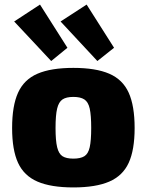

<svg xmlns="http://www.w3.org/2000/svg" viewBox="-20 -808 641 840"><path d="M301 -511Q399 -511 458 -485.5Q517 -460 543 -402.5Q569 -345 569 -248Q569 -152 543 -95.5Q517 -39 458 -13.5Q399 12 301 12Q203 12 144 -13.5Q85 -39 59 -95.5Q33 -152 33 -248Q33 -345 59 -402.5Q85 -460 144 -485.5Q203 -511 301 -511ZM301 -384Q270 -384 253.5 -373Q237 -362 230 -333Q223 -304 223 -248Q223 -193 230 -164Q237 -135 253.5 -124.5Q270 -114 301 -114Q332 -114 349 -124.5Q366 -135 372.5 -164Q379 -193 379 -248Q379 -304 372.5 -333Q366 -362 349 -373Q332 -384 301 -384ZM359 -788 479 -599 406 -541 245 -714ZM155 -788 275 -599 204 -541 42 -714Z"/></svg>

Font: Exo 2 ExtraBold
Style: Regular
Weight: 800
Designer: Natanael Gama
Foundry: Natanael Gama
Version: Version 2.010